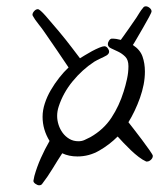

<svg xmlns="http://www.w3.org/2000/svg" viewBox="-20 -583 491 592"><path d="M451.2 -102.5Q451.2 -95.7 445.3 -90.3Q439.5 -85 433.6 -85H430.7Q419.9 -89.8 407.7 -99.1Q395.5 -108.4 383.8 -119.6Q372.1 -130.9 361.3 -142.1Q350.6 -153.3 342.8 -162.1Q317.4 -136.7 286.1 -118.7Q254.9 -100.6 218.8 -100.6Q192.4 -100.6 171.9 -110.4Q157.2 -87.9 142.1 -63Q127 -38.1 110.4 -16.6Q107.4 -11.7 100.6 -11.7Q95.7 -11.7 89.4 -16.1Q83 -20.5 83 -25.4Q83 -27.3 84.5 -32.7Q85.9 -38.1 85.9 -40Q93.8 -68.4 106 -95.7Q118.2 -123 132.8 -148.4Q111.3 -183.6 111.3 -222.7Q111.3 -243.2 118.2 -264.2Q125 -285.2 136.7 -305.2Q148.4 -325.2 162.6 -343.3Q176.8 -361.3 191.4 -375Q172.9 -402.3 154.8 -429.2Q136.7 -456.1 118.2 -482.4Q110.4 -494.1 98.6 -508.8Q86.9 -523.4 81.1 -534.2L80.1 -537.1Q80.1 -543 85.4 -548.8Q90.8 -554.7 96.7 -554.7Q102.5 -554.7 121.1 -533.7Q139.6 -512.7 161.6 -486.3Q183.6 -460 202.1 -435.5Q220.7 -411.1 226.6 -403.3Q231.4 -406.2 241.7 -412.6Q252 -418.9 263.7 -425.3Q275.4 -431.6 286.1 -436Q296.9 -440.4 301.8 -440.4Q307.6 -440.4 312 -434.6Q316.4 -428.7 316.4 -423.8Q316.4 -417 308.6 -412.1Q299.8 -407.2 290 -402.8Q280.3 -398.4 270.5 -392.6Q233.4 -368.2 204.1 -332.5Q174.8 -296.9 161.1 -254.9Q156.2 -240.2 156.2 -225.6Q156.2 -211.9 160.6 -198.2Q165 -184.6 173.3 -173.3Q181.6 -162.1 193.8 -154.8Q206.1 -147.5 221.7 -147.5Q232.4 -147.5 240.7 -151.4Q249 -155.3 258.8 -160.2Q299.8 -183.6 323.7 -220.2Q347.7 -256.8 361.3 -300.8Q367.2 -319.3 371.6 -339.4Q376 -359.4 376 -378.9Q376 -398.4 366.2 -408.2Q356.4 -418 344.2 -423.8Q332 -429.7 322.3 -434.1Q312.5 -438.5 312.5 -447.3Q312.5 -452.1 316.4 -458Q320.3 -463.9 325.2 -463.9Q332 -463.9 338.9 -462.9Q345.7 -461.9 352.5 -460Q364.3 -476.6 376.5 -493.7Q388.7 -510.7 400.4 -528.3Q405.3 -536.1 410.2 -543.9Q415 -551.8 420.9 -558.6Q423.8 -563.5 429.7 -563.5Q435.5 -563.5 441.4 -558.6Q447.3 -553.7 447.3 -547.9Q447.3 -544.9 439.5 -530.3Q431.6 -515.6 421.4 -498Q411.1 -480.5 401.9 -464.4Q392.6 -448.2 389.6 -444.3Q412.1 -429.7 419.4 -408.7Q426.8 -387.7 426.8 -362.3Q426.8 -342.8 422.9 -322.3Q418.9 -301.8 411.6 -281.2Q404.3 -260.7 395 -241.2Q385.7 -221.7 376 -206.1Q379.9 -201.2 392.1 -185.5Q404.3 -169.9 417.5 -152.3Q430.7 -134.8 440.9 -120.1Q451.2 -105.5 451.2 -102.5Z"/></svg>

Font: Calligraffiti
Style: Regular
Weight: 400
Designer: Dathan Boardman
Foundry: Open Window
Version: Version 1.000